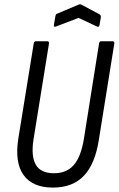

<svg xmlns="http://www.w3.org/2000/svg" viewBox="-20 -842 538 870"><path d="M220 8Q128 8 87 -48.5Q46 -105 63 -214L133 -646Q135 -655 142 -655H194Q203 -655 202 -645L132 -211Q120 -135 142 -96Q164 -57 225 -57Q282 -57 314.5 -94.5Q347 -132 360 -212L429 -646Q431 -655 438 -655H490Q499 -655 498 -645L428 -209Q411 -99 360 -45.5Q309 8 220 8ZM234 -722Q230 -720 226.5 -721.5Q223 -723 224 -727L231 -769Q232 -774 233.5 -776.5Q235 -779 239 -780L336 -821Q343 -824 349 -821L431 -777Q438 -772 437 -764L431 -729Q429 -717 419 -722L336 -761Z"/></svg>

Font: Sofia Sans Condensed
Style: Italic
Weight: 400
Italic angle: -9°
Designer: Botio Nikoltchev, Ani Petrova
Foundry: lettersoup
Version: Version 4.101